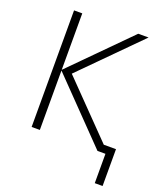

<svg xmlns="http://www.w3.org/2000/svg" viewBox="-160 -819 943 1105"><g transform="rotate(20 312.0 -267.0)"><path d="M557.1 -713.9 212.9 -367.2 525.9 -45.9H600.6V179.7H552.7V0H503.9L150.9 -363.8V0H100.6V-713.9H150.9V-368.2L493.7 -713.9Z"/></g></svg>

Font: Open Sans Light
Style: Regular
Weight: 300
Designer: Monotype Design Team
Foundry: Monotype Imaging Inc.
Version: Version 3.000; ttfautohint (v1.8.4)